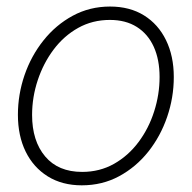

<svg xmlns="http://www.w3.org/2000/svg" viewBox="-20 -551 580 581"><path d="M227.5 9.8Q168 9.8 124.5 -17.3Q81.1 -44.4 57.6 -92.3Q34.2 -140.1 34.2 -203.6Q34.2 -265.1 54.2 -323.5Q74.2 -381.8 111.6 -428.7Q148.9 -475.6 200.2 -503.4Q251.5 -531.2 313 -531.2Q372.6 -531.2 415.8 -504.4Q459 -477.5 482.4 -429.4Q505.9 -381.3 505.9 -317.9Q505.9 -255.9 485.8 -197.3Q465.8 -138.7 428.7 -92Q391.6 -45.4 340.6 -17.8Q289.6 9.8 227.5 9.8ZM228.5 -30.8Q281.7 -30.8 325 -55.2Q368.2 -79.6 399.2 -121.1Q430.2 -162.6 446.5 -213.9Q462.9 -265.1 462.9 -317.9Q462.9 -370.6 445.3 -409.4Q427.7 -448.2 394 -469.5Q360.4 -490.7 312.5 -490.7Q259.8 -490.7 216.6 -466.6Q173.3 -442.4 142.3 -401.1Q111.3 -359.9 94.2 -308.3Q77.1 -256.8 77.1 -203.1Q77.1 -124.5 116.7 -77.6Q156.2 -30.8 228.5 -30.8Z"/></svg>

Font: Inter 28pt ExtraLight
Style: Italic
Weight: 250
Italic angle: -9.3988°
Designer: Rasmus Andersson
Foundry: rsms
Version: Version 4.001;git-66647c0bb